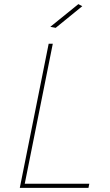

<svg xmlns="http://www.w3.org/2000/svg" viewBox="-20 -911 531 931"><path d="M100 -20H413L409 0H76L216 -699H236ZM360 -891 379 -881 250 -776 224 -781Z"/></svg>

Font: Gontserrat Thin
Style: Italic
Weight: 250
Italic angle: -11.3°
Designer: Julieta Ulanovsky
Foundry: Julieta Ulanovsky
Version: Version 6.001